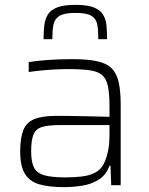

<svg xmlns="http://www.w3.org/2000/svg" viewBox="-20 -761 613 789"><path d="M243 8Q181 8 141.5 -3.5Q102 -15 82.5 -46.5Q63 -78 63 -139Q63 -194 76 -226.5Q89 -259 122 -272Q155 -285 215 -285Q230 -285 267 -284.5Q304 -284 348.5 -283Q393 -282 430 -281V-323Q430 -376 423.5 -407Q417 -438 399 -453Q381 -468 347 -472.5Q313 -477 259 -477Q235 -477 205 -475.5Q175 -474 146 -471Q117 -468 98 -465V-506Q130 -511 176.5 -514.5Q223 -518 276 -518Q339 -518 378.5 -509.5Q418 -501 439 -480Q460 -459 468 -422Q476 -385 476 -328V0H437L434 -80H430Q415 -40 384 -21.5Q353 -3 315 2.5Q277 8 243 8ZM249 -32Q283 -32 314.5 -35.5Q346 -39 370 -51Q394 -63 407 -89Q420 -117 425 -145Q430 -173 430 -210V-247H227Q179 -247 153.5 -239.5Q128 -232 118 -209Q108 -186 108 -140Q108 -96 119.5 -73Q131 -50 161.5 -41Q192 -32 249 -32ZM290 -741Q339 -741 365.5 -730.5Q392 -720 403.5 -701Q415 -682 417.5 -656.5Q420 -631 420 -600H384Q384 -635 380 -659Q376 -683 356.5 -695.5Q337 -708 290 -708Q244 -708 224 -695.5Q204 -683 199.5 -659Q195 -635 195 -600H159Q159 -631 162 -656.5Q165 -682 176.5 -701Q188 -720 215 -730.5Q242 -741 290 -741Z"/></svg>

Font: Saira ExtraLight
Style: Regular
Weight: 200
Designer: Hector Gatti with collaboration of the Omnibus-Type team
Foundry: Omnibus-Type
Version: Version 1.100; ttfautohint (v1.8.3)